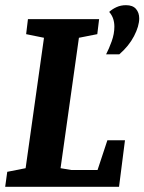

<svg xmlns="http://www.w3.org/2000/svg" viewBox="-25 -722 558 742"><path d="M-5 0 3 -58 74 -72 145 -576 76 -590 83 -648H358L351 -590L280 -576L209 -72L251 -65H352L390 -180H458L435 0ZM385 -512Q396 -533 406.5 -562Q417 -591 417 -619Q417 -635 412.5 -649Q408 -663 397 -676Q409 -687 425.5 -694.5Q442 -702 462 -702Q488 -702 500.5 -687.5Q513 -673 513 -651Q513 -621 493 -582.5Q473 -544 436 -512Z"/></svg>

Font: Faustina Light
Style: Bold Italic
Weight: 700
Italic angle: -8°
Version: Version 1.200